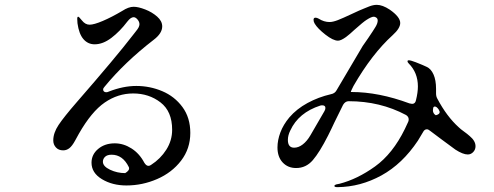

<svg xmlns="http://www.w3.org/2000/svg" viewBox="-20 -764 2040 793"><path d="M766 -215Q766 -150 728 -100.5Q690 -51 629 -24.5Q568 2 502 2Q444 2 401 -24Q358 -50 358 -92Q358 -126 385.5 -149Q413 -172 454 -172Q490 -172 523 -151Q556 -130 576 -92Q584 -79 593 -79Q599 -79 604 -83Q643 -108 667 -146Q691 -184 691 -228Q691 -304 643 -341Q595 -378 530 -378Q467 -378 412.5 -340.5Q358 -303 306 -212Q302 -205 290 -183Q278 -161 266.5 -152Q255 -143 241 -143Q222 -143 211 -155Q200 -167 200 -184Q200 -215 222 -248Q244 -281 297 -342Q459 -528 529 -619Q534 -626 541.5 -635Q549 -644 552.5 -651Q556 -658 556 -664Q556 -674 548 -683.5Q540 -693 532 -693Q520 -693 506 -675Q475 -634 440 -607.5Q405 -581 371 -581Q343 -581 324.5 -602.5Q306 -624 300 -668L299 -686Q299 -695 303 -695Q306 -695 318 -680Q332 -662 350 -662Q368 -662 404.5 -677.5Q441 -693 485 -719Q511 -736 532 -736Q551 -736 579.5 -725Q608 -714 629 -695.5Q650 -677 650 -655Q650 -626 614 -599Q495 -507 412 -406Q406 -400 406 -394Q406 -389 409.5 -386Q413 -383 419 -383Q424 -383 430 -386Q489 -409 543 -409Q599 -409 650 -387.5Q701 -366 733.5 -322Q766 -278 766 -215ZM512 -74Q487 -125 441 -125Q423 -125 414 -116.5Q405 -108 405 -96Q405 -77 434.5 -63Q464 -49 497 -49Q506 -54 510.5 -60.5Q515 -67 512 -74Z M1944 -160Q1944 -146 1934.5 -136Q1925 -126 1912 -126Q1892 -126 1861 -146Q1861 -146 1804 -188L1756 -224Q1749 -230 1743 -230Q1733 -230 1727 -218Q1716 -199 1706 -183Q1642 -87 1555.5 -39.5Q1469 8 1374 9Q1361 9 1361 4Q1361 1 1365.5 -1Q1370 -3 1374.5 -3.5Q1379 -4 1382 -5Q1456 -24 1529 -76.5Q1602 -129 1652 -231L1666 -261Q1668 -265 1668 -271Q1668 -282 1657 -289Q1550 -346 1420 -346Q1406 -346 1397 -331L1361 -258Q1355 -246 1349 -232.5Q1343 -219 1335 -204Q1300 -135 1272 -102.5Q1244 -70 1203 -70Q1169 -70 1147.5 -93Q1126 -116 1126 -155Q1126 -185 1138 -217Q1150 -249 1175 -279Q1205 -314 1250 -338.5Q1295 -363 1347 -375Q1363 -378 1370 -391L1478 -574Q1485 -585 1501 -607Q1522 -638 1531 -653Q1540 -668 1540 -679Q1540 -687 1534.5 -691Q1529 -695 1524 -695Q1514 -695 1494 -682Q1481 -674 1444 -641Q1425 -623 1409 -611Q1388 -596 1376 -596Q1356 -596 1324 -621Q1292 -646 1280 -666Q1275 -674 1275 -682Q1275 -691 1283 -691Q1289 -691 1296 -687Q1318 -673 1341 -673Q1355 -673 1375.5 -681Q1396 -689 1430 -705Q1468 -723 1484 -729Q1488 -731 1505 -737.5Q1522 -744 1536 -744Q1560 -744 1590 -724Q1633 -694 1633 -669Q1633 -647 1602 -619Q1516 -541 1440 -409Q1435 -399 1432 -392.5Q1429 -386 1429 -384H1432Q1544 -384 1671 -337Q1679 -335 1682 -335Q1695 -335 1698 -350Q1706 -382 1706 -407Q1706 -464 1668 -502Q1663 -507 1663 -511Q1663 -515 1669 -515Q1676 -515 1697 -507Q1730 -494 1742 -488Q1760 -480 1770.5 -456.5Q1781 -433 1781 -397V-385V-378Q1781 -366 1786 -357Q1825 -283 1875 -238Q1882 -231 1896 -221Q1910 -211 1920 -202Q1944 -182 1944 -160ZM1776 -324Q1771 -324 1769 -318V-316L1768 -309Q1768 -295 1780 -288Q1796 -292 1796 -301Q1796 -305 1793 -309V-310Q1784 -324 1776 -324ZM1302 -274 1320 -305Q1324 -312 1324 -318Q1324 -329 1311 -329Q1306 -329 1303 -328Q1213 -299 1179 -225Q1169 -205 1169 -186Q1169 -154 1195 -154Q1213 -154 1230.5 -167.5Q1248 -181 1262 -205Z"/></svg>

Font: Shippori Mincho B1 Medium
Style: Regular
Weight: 500
Designer: FONTDASU
Foundry: FONTDASU / Google Inc. / but / Adobe
Version: Version 3.110; ttfautohint (v1.8.3)